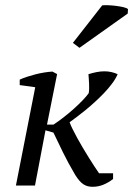

<svg xmlns="http://www.w3.org/2000/svg" viewBox="-20 -717 515 742"><path d="M271 -40.5Q243.2 -87.4 223.4 -128.2Q203.6 -168.9 186.5 -204.6L155.8 -213.4L115.2 0H41.5L116.2 -379.9L56.2 -388.2V-409.2Q68.4 -415 84.2 -420.2Q100.1 -425.3 116.9 -429.7Q133.8 -434.1 150.9 -436.8Q168 -439.5 182.6 -440.4L200.7 -430.7L161.6 -235.4H186.5Q204.6 -247.1 225.3 -263.2Q246.1 -279.3 265.1 -296.4Q284.2 -313.5 299.6 -329.6Q314.9 -345.7 322.8 -356.9Q324.2 -363.3 324.5 -373.5Q324.7 -383.8 324.2 -394.5Q323.7 -405.3 323 -415Q322.3 -424.8 321.8 -430.2Q336.9 -435.1 352.5 -438.2Q368.2 -441.4 383.8 -441.4Q398.4 -441.4 411.6 -438.2Q424.8 -435.1 434.6 -430.2Q426.8 -412.1 412.8 -393.6Q398.9 -375 381.6 -356.9Q364.3 -338.9 345.5 -321.8Q326.7 -304.7 308.6 -290Q290.5 -275.4 274.9 -263.7Q259.3 -252 249 -244.6Q252.9 -233.4 260.7 -217.8Q268.6 -202.1 278.3 -184.1Q288.1 -166 299.6 -146.7Q311 -127.4 322.3 -109.4Q333.5 -91.3 344 -75.2Q354.5 -59.1 362.8 -47.4H417V-25.4Q399.9 -11.7 379.9 -3.4Q359.9 4.9 337.4 4.9Q316.4 4.9 301.5 -5.4Q286.6 -15.6 271 -40.5ZM375 -696.3Q382.3 -697.3 397.5 -696.8Q412.6 -696.3 428.2 -694.3Q443.8 -692.4 457.3 -689.2Q470.7 -686 474.6 -681.6L473.6 -664.6L287.1 -532.2L261.7 -551.3Z"/></svg>

Font: PT Astra Serif
Style: Italic
Weight: 400
Italic angle: -16°
Designer: A.Korolkova, I. Chaeva
Foundry: ParaType Ltd
Version: Version 1.001